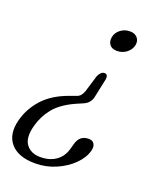

<svg xmlns="http://www.w3.org/2000/svg" viewBox="-156 -680 748 910"><g transform="rotate(20 217.5 -225.0)"><path d="M291 -251.5Q285 -215.5 252.5 -201L213.5 -184Q146 -153 112.8 -111.5Q79.5 -70 66 -18Q49 45.5 72.8 77.5Q96.5 109.5 144 109.5Q191 109.5 222.8 87.2Q254.5 65 266 23L273.5 -4Q286.5 -50.5 332 -50.5Q351.5 -50.5 359.8 -36.8Q368 -23 362 -1.5Q352 36.5 317.8 70.2Q283.5 104 234.5 125Q185.5 146 131.5 146Q46 146 7.2 101Q-31.5 56 -11 -20.5Q5 -82 50 -131.8Q95 -181.5 175.5 -210.5L206.5 -221.5Q220 -226 227.2 -234.8Q234.5 -243.5 239.5 -257.5L265.5 -343Q278 -369 295 -369Q314 -369 310.5 -343ZM341.5 -596Q366 -596 378.8 -581.2Q391.5 -566.5 388 -545.5Q384 -521.5 363 -504.5Q342 -487.5 313.5 -487.5Q288.5 -487.5 276.8 -502.5Q265 -517.5 269 -540Q272.5 -563 293 -579.5Q313.5 -596 341.5 -596Z"/></g></svg>

Font: Fraunces 9pt S050 Light
Style: Italic
Weight: 300
Italic angle: -16°
Version: Version 1.000; ttfautohint (v1.8.3)